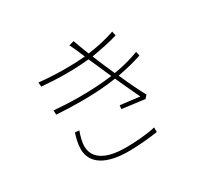

<svg xmlns="http://www.w3.org/2000/svg" viewBox="-155 -956 1266 1197"><g transform="rotate(-30 478.0 -357.5)"><path d="M221 -244C210 -211 200 -172 200 -135C200 -31 291 26 451 26C511 26 599 20 664 9V-24C597 -8 512 -3 449 -3C301 -3 228 -54 228 -141C228 -166 239 -210 251 -241ZM802 -488C758 -471 697 -452 621 -440C598 -492 577 -539 568 -562L553 -599C619 -610 692 -625 743 -641L736 -672C682 -652 608 -636 541 -627C526 -664 511 -705 498 -741L462 -731C470 -716 476 -704 487 -679C493 -663 502 -644 511 -623C469 -619 423 -617 374 -617C311 -617 245 -620 179 -627L182 -596C242 -591 302 -588 360 -588C418 -588 473 -591 522 -596C529 -581 534 -567 541 -553C553 -525 572 -482 593 -435C524 -426 444 -421 360 -421C299 -421 236 -424 174 -429L175 -398C235 -394 295 -392 355 -392C443 -392 528 -397 605 -409C635 -342 667 -273 686 -234C654 -238 601 -244 547 -251L544 -225C601 -217 664 -209 706 -204L725 -225C700 -271 664 -345 634 -414C707 -427 765 -443 809 -458Z"/></g></svg>

Font: Kinto Sans Thin
Style: Regular
Weight: 100
Designer: Authors: Ryoko NISHIZUKA  (kana & ideographs); Paul D. Hunt (Latin, Greek & Cyrillic); Wenlong ZHANG  (bopomofo); Sandol
Foundry: Adobe Systems Incorporated, ookami Inc.
Version: Version 0.001